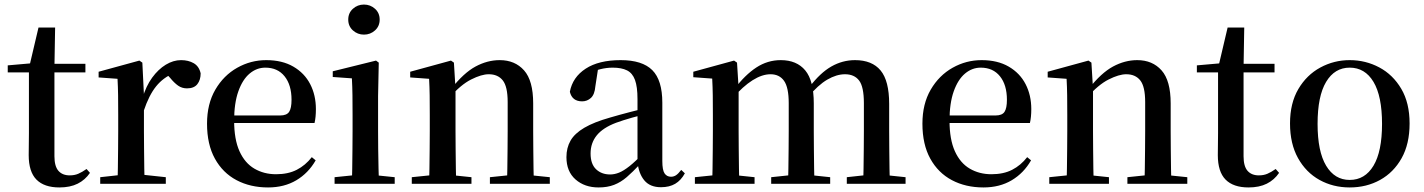

<svg xmlns="http://www.w3.org/2000/svg" viewBox="-20 -807 6253 843"><path d="M163 -489V-527H355V-489ZM241 16Q174 16 140 -18.5Q106 -53 106 -126Q106 -152 106.5 -173Q107 -194 107 -223V-489H14V-520L128 -530L109 -516L149 -686H222L219 -511V-500V-121Q219 -77 236.5 -57Q254 -37 286 -37Q307 -37 323.5 -44Q340 -51 360 -65L375 -48Q354 -17 321 -0.5Q288 16 241 16Z M420 0V-29L529 -41H596L708 -29V0ZM496 0Q497 -25 497.5 -66.5Q498 -108 498.5 -153Q499 -198 499 -232V-301Q499 -352 498.5 -388.5Q498 -425 496 -461L413 -467V-492L592 -541L605 -532L612 -390V-389V-232Q612 -198 612.5 -153Q613 -108 613.5 -66.5Q614 -25 615 0ZM611 -320 583 -377H606Q621 -429 648 -466Q675 -503 708 -523Q741 -543 775 -543Q807 -543 830.5 -529.5Q854 -516 861 -485Q861 -456 846.5 -437.5Q832 -419 801 -419Q779 -419 762 -431Q745 -443 727 -465L704 -490L744 -486Q697 -467 665.5 -428Q634 -389 611 -320Z M1157 16Q1079 16 1018.5 -16Q958 -48 923.5 -110.5Q889 -173 889 -264Q889 -351 925.5 -413.5Q962 -476 1021.5 -509.5Q1081 -543 1149 -543Q1219 -543 1268 -514.5Q1317 -486 1342 -437.5Q1367 -389 1367 -328Q1367 -292 1361 -267H939V-300H1210Q1239 -300 1249.5 -316Q1260 -332 1260 -369Q1260 -434 1229.5 -472Q1199 -510 1145 -510Q1107 -510 1076 -484Q1045 -458 1026.5 -406Q1008 -354 1008 -277Q1008 -195 1031.5 -143Q1055 -91 1097 -66.5Q1139 -42 1192 -42Q1245 -42 1283 -61.5Q1321 -81 1349 -117L1366 -103Q1334 -47 1281 -15.5Q1228 16 1157 16Z M1449 0V-29L1557 -40H1606L1713 -29V0ZM1525 0Q1526 -25 1526.5 -66.5Q1527 -108 1527.5 -153Q1528 -198 1528 -232V-300Q1528 -350 1527.5 -388.5Q1527 -427 1525 -463L1441 -469V-494L1631 -541L1643 -532L1640 -385V-232Q1640 -198 1640.5 -153Q1641 -108 1642 -66.5Q1643 -25 1644 0ZM1578 -655Q1550 -655 1529.5 -673.5Q1509 -692 1509 -721Q1509 -750 1529.5 -768.5Q1550 -787 1578 -787Q1606 -787 1626.5 -768.5Q1647 -750 1647 -721Q1647 -692 1626.5 -673.5Q1606 -655 1578 -655Z M1788 0V-29L1895 -40H1945L2050 -29V0ZM1864 0Q1865 -25 1865.5 -66.5Q1866 -108 1866.5 -153Q1867 -198 1867 -232V-301Q1867 -352 1866.5 -388.5Q1866 -425 1864 -461L1781 -467V-492L1960 -541L1973 -532L1980 -417V-415V-232Q1980 -198 1980.5 -153Q1981 -108 1981.5 -66.5Q1982 -25 1983 0ZM2131 0V-29L2237 -40H2287L2394 -29V0ZM2206 0Q2207 -25 2207.5 -66Q2208 -107 2208.5 -152Q2209 -197 2209 -232V-359Q2209 -427 2187.5 -454Q2166 -481 2126 -481Q2094 -481 2048.5 -458Q2003 -435 1954 -379L1947 -417H1961Q2016 -487 2068 -515Q2120 -543 2174 -543Q2241 -543 2281 -498Q2321 -453 2321 -353V-232Q2321 -197 2321.5 -152Q2322 -107 2322.5 -66Q2323 -25 2324 0Z M2608 16Q2547 16 2507 -19Q2467 -54 2467 -117Q2467 -158 2485 -189.5Q2503 -221 2545.5 -246Q2588 -271 2659 -291Q2700 -303 2748 -315.5Q2796 -328 2836 -337V-312Q2796 -302 2755.5 -290.5Q2715 -279 2685 -268Q2627 -246 2600 -212.5Q2573 -179 2573 -133Q2573 -87 2597 -64Q2621 -41 2659 -41Q2678 -41 2698 -49Q2718 -57 2744 -77.5Q2770 -98 2805 -135L2818 -84H2788Q2758 -52 2732 -29.5Q2706 -7 2676.5 4.5Q2647 16 2608 16ZM2882 15Q2834 15 2809 -15Q2784 -45 2779 -96V-99V-372Q2779 -426 2768 -456Q2757 -486 2733 -498Q2709 -510 2670 -510Q2643 -510 2615 -503Q2587 -496 2552 -480L2606 -506L2594 -428Q2591 -392 2574.5 -377Q2558 -362 2536 -362Q2492 -362 2482 -404Q2494 -468 2551.5 -505.5Q2609 -543 2705 -543Q2800 -543 2844 -499Q2888 -455 2888 -356V-100Q2888 -60 2898 -45.5Q2908 -31 2926 -31Q2938 -31 2948 -37.5Q2958 -44 2971 -61L2987 -46Q2970 -15 2944.5 0Q2919 15 2882 15Z M3031 0V-29L3138 -40H3188L3293 -29V0ZM3107 0Q3108 -25 3108.5 -66.5Q3109 -108 3109.5 -153Q3110 -198 3110 -232V-302Q3110 -352 3109.5 -388.5Q3109 -425 3107 -462L3024 -468V-492L3203 -541L3216 -532L3223 -420V-417V-232Q3223 -198 3223.5 -153Q3224 -108 3224.5 -66.5Q3225 -25 3226 0ZM3366 0V-29L3470 -40H3521L3625 -29V0ZM3440 0Q3441 -25 3441.5 -66Q3442 -107 3442.5 -152Q3443 -197 3443 -232V-354Q3443 -423 3422.5 -452Q3402 -481 3363 -481Q3326 -481 3284 -454.5Q3242 -428 3197 -376L3190 -417H3205Q3251 -478 3300.5 -510.5Q3350 -543 3408 -543Q3478 -543 3515.5 -498Q3553 -453 3553 -353V-232Q3553 -197 3553.5 -152Q3554 -107 3554.5 -66Q3555 -25 3556 0ZM3698 0V-29L3799 -40H3851L3956 -29V0ZM3770 0Q3771 -25 3771.5 -66Q3772 -107 3772.5 -152Q3773 -197 3773 -232V-354Q3773 -426 3752 -453.5Q3731 -481 3690 -481Q3653 -481 3612.5 -457.5Q3572 -434 3527 -380L3518 -425H3534Q3581 -487 3630 -515Q3679 -543 3734 -543Q3809 -543 3846.5 -497.5Q3884 -452 3884 -351V-232Q3884 -197 3884.5 -152Q3885 -107 3885.5 -66Q3886 -25 3887 0Z M4298 16Q4220 16 4159.5 -16Q4099 -48 4064.5 -110.5Q4030 -173 4030 -264Q4030 -351 4066.5 -413.5Q4103 -476 4162.5 -509.5Q4222 -543 4290 -543Q4360 -543 4409 -514.5Q4458 -486 4483 -437.5Q4508 -389 4508 -328Q4508 -292 4502 -267H4080V-300H4351Q4380 -300 4390.5 -316Q4401 -332 4401 -369Q4401 -434 4370.5 -472Q4340 -510 4286 -510Q4248 -510 4217 -484Q4186 -458 4167.5 -406Q4149 -354 4149 -277Q4149 -195 4172.5 -143Q4196 -91 4238 -66.5Q4280 -42 4333 -42Q4386 -42 4424 -61.5Q4462 -81 4490 -117L4507 -103Q4475 -47 4422 -15.5Q4369 16 4298 16Z M4587 0V-29L4694 -40H4744L4849 -29V0ZM4663 0Q4664 -25 4664.5 -66.5Q4665 -108 4665.5 -153Q4666 -198 4666 -232V-301Q4666 -352 4665.5 -388.5Q4665 -425 4663 -461L4580 -467V-492L4759 -541L4772 -532L4779 -417V-415V-232Q4779 -198 4779.5 -153Q4780 -108 4780.5 -66.5Q4781 -25 4782 0ZM4930 0V-29L5036 -40H5086L5193 -29V0ZM5005 0Q5006 -25 5006.5 -66Q5007 -107 5007.5 -152Q5008 -197 5008 -232V-359Q5008 -427 4986.5 -454Q4965 -481 4925 -481Q4893 -481 4847.5 -458Q4802 -435 4753 -379L4746 -417H4760Q4815 -487 4867 -515Q4919 -543 4973 -543Q5040 -543 5080 -498Q5120 -453 5120 -353V-232Q5120 -197 5120.5 -152Q5121 -107 5121.5 -66Q5122 -25 5123 0Z M5384 -489V-527H5576V-489ZM5462 16Q5395 16 5361 -18.5Q5327 -53 5327 -126Q5327 -152 5327.5 -173Q5328 -194 5328 -223V-489H5235V-520L5349 -530L5330 -516L5370 -686H5443L5440 -511V-500V-121Q5440 -77 5457.5 -57Q5475 -37 5507 -37Q5528 -37 5544.5 -44Q5561 -51 5581 -65L5596 -48Q5575 -17 5542 -0.5Q5509 16 5462 16Z M5906 16Q5833 16 5773.5 -17Q5714 -50 5679 -113Q5644 -176 5644 -265Q5644 -354 5680.5 -416Q5717 -478 5777 -510.5Q5837 -543 5906 -543Q5976 -543 6036 -511Q6096 -479 6132.5 -417Q6169 -355 6169 -265Q6169 -175 6134 -112.5Q6099 -50 6039.5 -17Q5980 16 5906 16ZM5906 -17Q5973 -17 6010.5 -79.5Q6048 -142 6048 -263Q6048 -385 6010.5 -447.5Q5973 -510 5906 -510Q5840 -510 5802.5 -447.5Q5765 -385 5765 -263Q5765 -142 5802.5 -79.5Q5840 -17 5906 -17Z"/></svg>

Font: Noto Serif KR ExtraLight SemiBold
Style: Regular
Weight: 600
Version: Version 2.002-H1;hotconv 1.1.0;makeotfexe 2.6.0